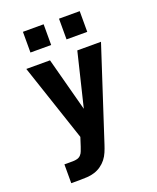

<svg xmlns="http://www.w3.org/2000/svg" viewBox="-170 -1051 940 1150"><g transform="rotate(-20 300.0 -475.5)"><path d="M81 0V-120H135Q149 -120 162.5 -123.5Q176 -127 185.5 -137Q195 -147 199.5 -160Q204 -173 209 -186L227 -242L62 -735H213L304 -393L387 -735H538L347 -149Q340 -127 330.5 -104.5Q321 -82 306.5 -63.5Q292 -45 272 -31Q252 -17 229.5 -10Q207 -3 183 -1.5Q159 0 135 0ZM349 -819V-951H481V-819ZM119 -819V-951H251V-819Z"/></g></svg>

Font: Iosevka SS04 Heavy Extended
Style: Regular
Weight: 900
Width: 7
Monospace: yes
Designer: Belleve Invis
Foundry: Belleve Invis
Version: Version 19.0.0; ttfautohint (v1.8.4)